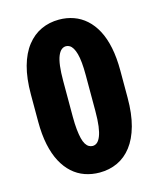

<svg xmlns="http://www.w3.org/2000/svg" viewBox="-110 -799 732 886"><g transform="rotate(-15 255.5 -356.0)"><path d="M469.2 -420.4V-290.5Q469.2 -213.9 453.6 -157.2Q438 -100.6 409.4 -63.5Q380.9 -26.4 341.8 -8.3Q302.7 9.8 256.3 9.8Q219.2 9.8 186.3 -1.7Q153.3 -13.2 127 -36.9Q100.6 -60.5 81.5 -96.2Q62.5 -131.8 52.2 -180.4Q42 -229 42 -290.5V-420.4Q42 -497.6 57.6 -554Q73.2 -610.4 102.3 -647.5Q131.3 -684.6 170.4 -702.6Q209.5 -720.7 255.9 -720.7Q293 -720.7 325.4 -709.2Q357.9 -697.8 384.5 -674.1Q411.1 -650.4 430.2 -614.7Q449.2 -579.1 459.2 -530.5Q469.2 -481.9 469.2 -420.4ZM309.6 -270.5V-441.4Q309.6 -475.6 307.1 -501Q304.7 -526.4 299.8 -543.9Q294.9 -561.5 288.3 -572.5Q281.7 -583.5 273.4 -588.6Q265.1 -593.8 255.9 -593.8Q243.7 -593.8 233.9 -585.7Q224.1 -577.6 216.8 -560.1Q209.5 -542.5 205.8 -513.2Q202.1 -483.9 202.1 -441.4V-270.5Q202.1 -235.8 204.8 -210.2Q207.5 -184.6 211.9 -166.7Q216.3 -148.9 223.1 -137.9Q230 -127 238.5 -122.1Q247.1 -117.2 256.3 -117.2Q268.1 -117.2 277.6 -125Q287.1 -132.8 294.4 -150.6Q301.8 -168.5 305.7 -198Q309.6 -227.5 309.6 -270.5Z"/></g></svg>

Font: Roboto Condensed Black
Style: Regular
Weight: 900
Designer: Christian Robertson
Foundry: Google
Version: Version 3.008; 2023